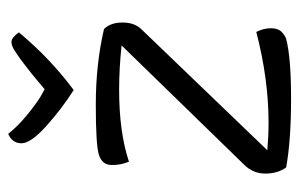

<svg xmlns="http://www.w3.org/2000/svg" viewBox="-151 -574 731 469"><g transform="rotate(-90 214.5 -339.5)"><path d="M229 -525Q182 -555 140.5 -592.5Q99 -630 99 -652.5Q99 -675 122 -685Q141 -661 168 -639Q195 -617 213 -606L231 -596Q237 -601 249.5 -611.5Q262 -622 269.5 -628Q277 -634 288 -642.5Q299 -651 306.5 -656.5Q314 -662 322 -667Q336 -677 346.5 -677Q357 -677 370 -659Q306 -582 229 -525ZM378 -451Q394 -435 394 -405.5Q394 -376 377 -359L82 -52Q116 -49 149 -49Q256 -49 371 -79Q380 -61 380 -43.5Q380 -26 371.5 -17.5Q363 -9 354 -6Q309 6 207.5 6Q106 6 40 -6Q25 -27 25 -57Q25 -87 47 -109L338 -408Q282 -414 230 -414Q126 -414 54 -390Q45 -412 46 -434Q47 -456 71 -463.5Q95 -471 193.5 -471Q292 -471 378 -451Z"/></g></svg>

Font: Overlock
Style: Regular
Weight: 400
Designer: Dario Muhafara
Foundry: Dario Manuel Muhafara
Version: Version 1.001